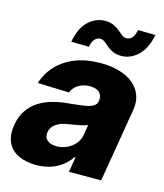

<svg xmlns="http://www.w3.org/2000/svg" viewBox="-122 -842 798 937"><g transform="rotate(15 277.0 -373.5)"><path d="M148.4 9.8Q96.7 9.3 58.8 -8.3Q21 -25.9 3.9 -61.8Q-13.2 -97.7 -4.9 -151.4Q2.9 -196.8 24.2 -227.8Q45.4 -258.8 76.7 -278.6Q107.9 -298.3 146.2 -308.6Q184.6 -318.8 226.6 -322.3Q273.4 -326.7 302.5 -331.3Q331.5 -335.9 346.4 -345Q361.3 -354 364.3 -370.6V-373Q368.2 -399.9 352.3 -414.8Q336.4 -429.7 304.2 -430.2Q270.5 -429.7 246.3 -414.8Q222.2 -399.9 211.9 -374L53.7 -379.4Q68.4 -429.2 104.7 -468.5Q141.1 -507.8 197 -530.3Q252.9 -552.7 326.7 -552.7Q378.4 -552.7 420.2 -540.5Q461.9 -528.3 490.7 -504.9Q519.5 -481.4 532 -447.8Q544.4 -414.1 537.1 -371.1L475.1 0H312.5L325.2 -76.7H320.8Q301.3 -48.3 275.6 -29.3Q250 -10.3 218.3 -0.5Q186.5 9.3 148.4 9.8ZM221.2 -104.5Q248.5 -104.5 272.9 -116Q297.4 -127.4 314.5 -147.5Q331.5 -167.5 335.9 -194.3L343.8 -245.6Q336.4 -241.7 325.2 -238.5Q314 -235.4 300.8 -232.7Q287.6 -230 274.4 -228Q261.2 -226.1 249 -223.6Q223.6 -220.2 205.1 -211.7Q186.5 -203.1 175.3 -190.4Q164.1 -177.7 161.1 -159.7Q157.2 -133.3 174.1 -118.9Q190.9 -104.5 221.2 -104.5ZM412.6 -612.3Q386.2 -612.3 368.9 -620.4Q351.6 -628.4 339.1 -639.2Q326.7 -649.9 315.9 -658.4Q305.2 -667 292.5 -667Q275.9 -666.5 264.2 -652.8Q252.4 -639.2 248.5 -614.7L159.2 -616.2Q171.4 -686.5 208.5 -721.9Q245.6 -757.3 293 -757.3Q319.3 -757.3 336.9 -749Q354.5 -740.7 367.2 -730Q379.9 -719.2 390.6 -710.7Q401.4 -702.1 413.6 -702.1Q433.1 -702.6 443.8 -716.8Q454.6 -731 459 -755.4L546.9 -753.9Q534.2 -685.1 496.8 -648.9Q459.5 -612.8 412.6 -612.3Z"/></g></svg>

Font: Inter Tight ExtraBold
Style: Italic
Weight: 800
Italic angle: -9.39999°
Designer: Rasmus Andersson
Foundry: rsms
Version: Version 3.004